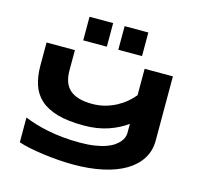

<svg xmlns="http://www.w3.org/2000/svg" viewBox="-125 -1034 1258 1192"><g transform="rotate(15 503.5 -438.5)"><path d="M901.9 -257.8Q901.9 -192.4 869.6 -141.1Q837.4 -89.8 778.1 -54.4Q718.8 -19 634.5 -0.5Q550.3 18.1 445.8 18.1Q399.9 18.1 349.4 14.4Q298.8 10.7 250.7 4.2Q202.6 -2.4 160.6 -11Q118.7 -19.5 89.8 -29.8V-189Q121.1 -175.8 159.4 -164.1Q197.8 -152.3 242.7 -143.3Q287.6 -134.3 339.1 -129.2Q390.6 -124 448.2 -124Q502.4 -124 543.7 -130.4Q585 -136.7 615.2 -147.5Q645.5 -158.2 665.5 -172.1Q685.5 -186 697.8 -200.9Q710 -215.8 715.1 -230.5Q720.2 -245.1 720.2 -257.8V-316.9Q670.4 -280.3 601.6 -256.6Q532.7 -232.9 444.8 -232.9Q342.8 -232.9 274.7 -252.7Q206.5 -272.5 165.5 -309.8Q124.5 -347.2 107.2 -400.9Q89.8 -454.6 89.8 -522V-670.9H272V-540Q272 -500.5 282.5 -469.7Q293 -439 315.7 -418.2Q338.4 -397.5 374.5 -386.7Q410.6 -376 461.9 -376Q505.4 -376 544.2 -386.7Q583 -397.5 615.7 -415Q648.4 -432.6 674.8 -455.1Q701.2 -477.5 720.2 -501V-670.9H901.9ZM306.2 -742.7V-894.5H458V-742.7ZM531.7 -742.7V-894.5H684.1V-742.7Z"/></g></svg>

Font: Syncopate
Style: Bold
Weight: 700
Designer: Astigmatic (AOETI)
Foundry: Astigmatic (AOETI)
Version: Version 1.001 2011